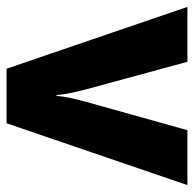

<svg xmlns="http://www.w3.org/2000/svg" viewBox="-23 -567 590 584"><g transform="rotate(90 272.0 -275.0)"><path d="M189 0H355L543 -550H376L289 -239C282 -212 273 -179 272 -152H269C267 -182 258 -218 252 -241L168 -550H1Z"/></g></svg>

Font: Noto Sans Myanmar UI SemiCondensed ExtraBold
Style: Regular
Weight: 800
Width: 4
Designer: Monotype Design Team
Foundry: Monotype Imaging Inc.
Version: Version 2.103